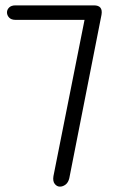

<svg xmlns="http://www.w3.org/2000/svg" viewBox="-20 -695 437 715"><path d="M203 0Q192 0 184 -10Q176 -20 179 -39L301 -652L330 -675Q364 -675 358 -640L238 -31Q234 -15 224 -7.5Q214 0 203 0ZM6 -649Q6 -659 14 -667Q22 -675 38 -675H330V-621H38Q22 -621 14 -629.5Q6 -638 6 -649Z"/></svg>

Font: Edu QLD Beginner
Style: Regular
Weight: 400
Designer: Tina and Corey Anderson
Foundry: Google for Education
Version: Version 1.003